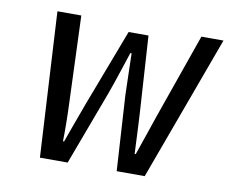

<svg xmlns="http://www.w3.org/2000/svg" viewBox="-62 -588 798 665"><g transform="rotate(10 336.5 -255.0)"><path d="M117.2 0 88.9 -509.8H172.9L184.1 -210.9Q187.5 -131.3 186 -69.8H189.9Q192.4 -76.2 211.4 -129.6Q230.5 -183.1 241.2 -210.9L344.2 -481.9H414.1L431.2 -210.9Q434.1 -162.1 438 -69.8H441.9Q450.7 -94.7 466.6 -141.6Q482.4 -188.5 490.2 -210.9L595.2 -509.8H672.9L485.8 0H387.2L371.1 -264.2Q370.1 -288.6 369.1 -337.4Q368.2 -386.2 367.2 -411.1H362.8Q358.4 -397.9 341.8 -347.4Q325.2 -296.9 313 -263.2L214.8 0Z"/></g></svg>

Font: Office Code Pro Italic
Style: Regular
Weight: 400
Italic angle: -9°
Designer: Nathan Rutzky & Paul D. Hunt
Foundry: Adobe Systems Incorporated
Version: Version 1.004;PS 001.004;hotconv 1.0.70;makeotf.lib2.5.58329